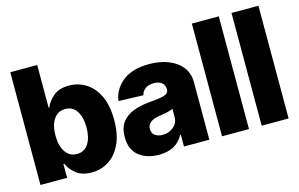

<svg xmlns="http://www.w3.org/2000/svg" viewBox="-91 -958 1866 1197"><g transform="rotate(-15 842.0 -359.5)"><path d="M371.6 7.8Q309.6 7.8 272.2 -21.5Q234.9 -50.8 218.8 -88.9H212.9V0H41V-727.5H214.8V-452.1H218.8Q233.9 -489.7 271 -521.2Q308.1 -552.7 373 -552.7Q429.7 -552.7 479.2 -522.7Q528.8 -492.7 559.3 -430.7Q589.8 -368.7 589.8 -272.5Q589.8 -179.7 560.3 -117.4Q530.8 -55.2 481.2 -23.7Q431.6 7.8 371.6 7.8ZM311.5 -127.4Q359.9 -127.4 385.5 -167Q411.1 -206.5 411.1 -272.5Q411.1 -338.4 385.5 -377.9Q359.9 -417.5 311.5 -417.5Q264.2 -417.5 237.5 -378.4Q210.9 -339.4 210.9 -272.5Q210.9 -206.5 237.5 -167Q264.2 -127.4 311.5 -127.4Z M805.2 9.8Q726.6 9.8 676 -30.3Q625.5 -70.3 625.5 -151.4Q625.5 -211.9 653.1 -247.6Q680.7 -283.2 726.8 -300.5Q772.9 -317.9 828.1 -322.3Q897.9 -328.1 927.5 -336.9Q957 -345.7 957 -370.6V-373Q957 -399.9 938.2 -415Q919.4 -430.2 887.7 -430.2Q853.5 -430.2 832.3 -415Q811 -399.9 805.7 -374L646 -379.4Q656.2 -453.6 717.8 -503.2Q779.3 -552.7 889.6 -552.7Q958.5 -552.7 1013.2 -531.2Q1067.9 -509.8 1099.4 -469.2Q1130.9 -428.7 1130.9 -371.1V0H967.3V-76.7H963.4Q917.5 9.8 805.2 9.8ZM858.4 -104.5Q899.9 -104.5 929.2 -129.4Q958.5 -154.3 958.5 -194.3V-245.6Q943.8 -237.8 917.2 -232.4Q890.6 -227.1 867.2 -223.6Q790 -211.9 790 -159.7Q790 -132.8 809.1 -118.7Q828.1 -104.5 858.4 -104.5Z M1386.7 -727.5V0H1212.9V-727.5Z M1642.6 -727.5V0H1468.8V-727.5Z"/></g></svg>

Font: Inter Tight ExtraBold
Style: Regular
Weight: 800
Designer: Rasmus Andersson
Foundry: rsms
Version: Version 3.004; ttfautohint (v1.8.4.7-5d5b)